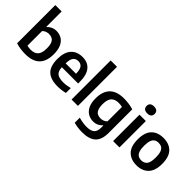

<svg xmlns="http://www.w3.org/2000/svg" viewBox="22 -1692 2806 2806"><g transform="rotate(45 1425.0 -289.0)"><path d="M260.5 10Q211.5 10 160.2 3Q109 -4 65 -18.5V-808H196.5V-491H203Q227 -520 263.8 -537Q300.5 -554 347.5 -554Q404.5 -554 452.5 -526.5Q500.5 -499 529.2 -439.5Q558 -380 558 -283.5Q558 10 260.5 10ZM271.5 -91.5Q347.5 -91.5 386.5 -133.2Q425.5 -175 425.5 -272.5Q425.5 -340 409.5 -377.5Q393.5 -415 365.2 -430Q337 -445 300 -445Q271.5 -445 243.8 -434.5Q216 -424 196.5 -402V-101Q211.5 -97 231 -94.2Q250.5 -91.5 271.5 -91.5Z M927.5 10Q782.5 10 712.5 -56.8Q642.5 -123.5 642.5 -273Q642.5 -411.5 706.2 -482.8Q770 -554 884.5 -554Q994.5 -554 1053 -482.5Q1111.5 -411 1111.5 -269V-233.5H774.5Q777.5 -154.5 816.8 -122.8Q856 -91 945.5 -91Q977 -91 1011.5 -96Q1046 -101 1082.5 -110V-9.5Q1040.5 1 1002.8 5.5Q965 10 927.5 10ZM883 -468Q832.5 -468 804 -433.8Q775.5 -399.5 774 -312.5H988.5Q987 -399 960 -433.5Q933 -468 883 -468Z M1209 0V-808H1340.5V0Z M1656 230Q1615 230 1569 224.5Q1523 219 1481.5 207V102.5Q1526 115.5 1567.8 121.5Q1609.5 127.5 1646.5 127.5Q1729.5 127.5 1767.8 94.8Q1806 62 1806 -16V-58H1799.5Q1775.5 -29.5 1739 -12.5Q1702.5 4.5 1655 4.5Q1599 4.5 1551 -22.8Q1503 -50 1473.8 -108.8Q1444.5 -167.5 1444.5 -261.5Q1444.5 -405 1519 -479.5Q1593.5 -554 1742.5 -554Q1791 -554 1843.2 -546.8Q1895.5 -539.5 1937.5 -525.5V-39.5Q1937.5 103.5 1867.8 166.8Q1798 230 1656 230ZM1702.5 -103.5Q1731 -103.5 1758.8 -114Q1786.5 -124.5 1806 -147V-444Q1791.5 -448 1771.8 -450.5Q1752 -453 1731 -453Q1656 -453 1616.5 -411.2Q1577 -369.5 1577 -273Q1577 -207 1593 -170Q1609 -133 1637.2 -118.2Q1665.5 -103.5 1702.5 -103.5Z M2067.5 0V-545.5H2199V0ZM2133.5 -638.5Q2091.5 -638.5 2070.8 -657.2Q2050 -676 2050 -710Q2050 -744 2070.8 -762.8Q2091.5 -781.5 2133.5 -781.5Q2175.5 -781.5 2196.2 -762.8Q2217 -744 2217 -710Q2217 -676 2196.2 -657.2Q2175.5 -638.5 2133.5 -638.5Z M2557.5 10Q2441 10 2372.2 -58.8Q2303.5 -127.5 2303.5 -271.5Q2303.5 -416 2371 -485Q2438.5 -554 2557.5 -554Q2676 -554 2743.5 -485Q2811 -416 2811 -272Q2811 -128.5 2742.5 -59.2Q2674 10 2557.5 10ZM2557.5 -91Q2614.5 -91 2646.5 -129.8Q2678.5 -168.5 2678.5 -271Q2678.5 -340.5 2664 -380.2Q2649.5 -420 2622.2 -436.5Q2595 -453 2557.5 -453Q2519.5 -453 2492.5 -436.5Q2465.5 -420 2450.8 -380.8Q2436 -341.5 2436 -273Q2436 -203.5 2450.5 -163.8Q2465 -124 2492.2 -107.5Q2519.5 -91 2557.5 -91Z"/></g></svg>

Font: Encode Sans SmBold
Style: Regular
Weight: 600
Designer: Multiple Designers
Foundry: Impallari Type
Version: Version 3.002; ttfautohint (v1.8.3) -l 8 -r 50 -G 200 -x 14 